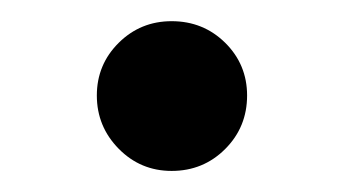

<svg xmlns="http://www.w3.org/2000/svg" viewBox="-20 -156 330 184"><path d="M144.5 7.8Q114.7 7.8 93.8 -13.4Q72.8 -34.7 72.8 -64.5Q72.8 -94.2 93.8 -115Q114.7 -135.7 144.5 -135.7Q174.8 -135.7 195.8 -115Q216.8 -94.2 216.8 -64.5Q216.8 -34.2 195.8 -13.2Q174.8 7.8 144.5 7.8Z"/></svg>

Font: V-Inter
Style: Medium-500
Weight: 500
Designer: Rasmus Andersson
Foundry: rsms
Version: Version 4.000;git-4146feb